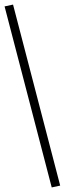

<svg xmlns="http://www.w3.org/2000/svg" viewBox="-27 -764 283 839"><path d="M199 55 -7 -736 30 -744 236 47Z"/></svg>

Font: Nunito Sans 10pt Condensed ExtraLight
Style: Regular
Weight: 250
Width: 3
Designer: Vernon Adams
Foundry: Vernon Adams
Version: Version 3.101;gftools[0.9.27]